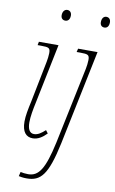

<svg xmlns="http://www.w3.org/2000/svg" viewBox="-105 -796 652 1090"><g transform="rotate(10 221.0 -251.0)"><path d="M190 -680C204 -680 217 -689 217 -714C217 -732 206 -742 192 -742C176 -742 165 -728 165 -707C165 -689 176 -680 190 -680ZM416 -680C429 -680 442 -689 442 -714C442 -732 432 -742 417 -742C401 -742 391 -728 391 -707C391 -689 401 -680 416 -680ZM124 10C154 10 180 -7 204 -32L191 -49C168 -28 149 -15 127 -15C103 -15 90 -36 90 -76C90 -110 98 -152 107 -194L177 -536H64L60 -516H80C126 -516 133 -512 133 -482C133 -468 130 -446 127 -431L80 -194C70 -149 62 -109 62 -76C62 -16 86 10 124 10ZM130 240C210 240 249 198 289 10L402 -536H290L285 -516H305C352 -516 359 -512 359 -482C359 -468 356 -446 353 -431L261 10C227 166 195 215 134 215C118 215 102 213 90 210L84 235C93 237 108 240 130 240Z"/></g></svg>

Font: Noto Serif SemiCondensed Thin
Style: Italic
Weight: 100
Width: 4
Italic angle: -12°
Designer: Monotype Design Team
Foundry: Monotype Imaging Inc.
Version: Version 2.013